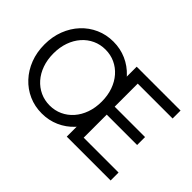

<svg xmlns="http://www.w3.org/2000/svg" viewBox="-120 -1062 1403 1403"><g transform="rotate(45 581.0 -361.0)"><path d="M141.6 -361.3Q141.6 -425.3 160.4 -478.3Q179.2 -531.2 213.1 -569.8Q247.1 -608.4 292.5 -629.4Q337.9 -650.4 391.1 -650.4Q444.3 -650.4 489.7 -629.4Q535.2 -608.4 569.1 -569.8Q603 -531.2 621.8 -478.3Q640.6 -425.3 640.6 -361.3Q640.6 -297.4 621.8 -244.4Q603 -191.4 569.1 -152.8Q535.2 -114.3 489.7 -93.3Q444.3 -72.3 391.1 -72.3Q337.9 -72.3 292.5 -93.3Q247.1 -114.3 213.1 -152.8Q179.2 -191.4 160.4 -244.4Q141.6 -297.4 141.6 -361.3ZM48.8 -361.3Q48.8 -280.8 75 -213.1Q101.1 -145.5 147.7 -95.5Q194.3 -45.4 256.6 -17.8Q318.8 9.8 391.1 9.8Q463.4 9.8 525.6 -17.8Q587.9 -45.4 634.5 -95.5Q681.2 -145.5 707.3 -213.1Q733.4 -280.8 733.4 -361.3Q733.4 -441.9 707.3 -509.5Q681.2 -577.1 634.5 -627.2Q587.9 -677.2 525.6 -704.8Q463.4 -732.4 391.1 -732.4Q318.8 -732.4 256.6 -704.8Q194.3 -677.2 147.7 -627.2Q101.1 -577.1 75 -509.5Q48.8 -441.9 48.8 -361.3ZM1047.4 -402.3H733.4V-640.6H1093.8V-722.7H640.6V0H1093.8V-82H733.4V-320.3H1047.4Z"/></g></svg>

Font: Giphurs SC
Style: Regular
Weight: 400
Version: Version 0.920